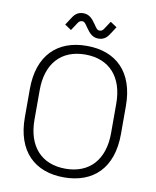

<svg xmlns="http://www.w3.org/2000/svg" viewBox="-96 -960 853 1047"><g transform="rotate(10 330.0 -436.0)"><path d="M193 -808 229 -784 254 -822C262 -835 268 -842 281 -842C294 -842 299 -834 314 -812C334 -783 352 -764 384 -764C418 -764 434 -784 447 -805L471 -842L435 -866L410 -828C402 -815 396 -808 383 -808C370 -808 365 -816 350 -838C330 -867 312 -886 280 -886C246 -886 230 -866 217 -845ZM64 -428V-272C64 -84 168 14 330 14C492 14 596 -84 596 -272V-428C596 -616 492 -714 330 -714C168 -714 64 -616 64 -428ZM118 -432C118 -578 196 -666 330 -666C464 -666 542 -578 542 -432V-268C542 -122 464 -34 330 -34C196 -34 118 -122 118 -268Z"/></g></svg>

Font: Space Text Light
Style: Regular
Weight: 300
Designer: Florian Karsten (Space Text), Colophon Foundry (Space Mono)
Foundry: Florian Karsten
Version: Version 1.003;PS 001.003;hotconv 1.0.88;makeotf.lib2.5.64775